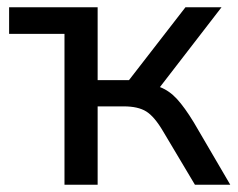

<svg xmlns="http://www.w3.org/2000/svg" viewBox="-20 -507 652 527"><path d="M157 0V-414H5V-487H248V-287H334L489 -487H588L419 -268Q445 -258 466 -235Q487 -212 512 -171L612 0H515L428 -146Q404 -187 381.5 -201Q359 -215 320 -215H248V0Z"/></svg>

Font: Nunito Sans Medium
Style: Regular
Weight: 500
Designer: Vernon Adams
Foundry: Vernon Adams
Version: Version 3.101; ttfautohint (v1.8.4.7-5d5b);gftools[0.9.27]